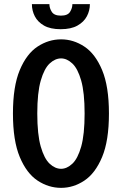

<svg xmlns="http://www.w3.org/2000/svg" viewBox="-20 -896 590 927"><path d="M275 11Q214.5 11 161.5 -24Q108.5 -59 75.5 -137.8Q42.5 -216.5 42.5 -348Q42.5 -479 75.5 -557.8Q108.5 -636.5 161.5 -671.2Q214.5 -706 275 -706Q334.5 -706 387.2 -671.2Q440 -636.5 473 -557.8Q506 -479 506 -348Q506 -216.5 473 -137.8Q440 -59 387.2 -24Q334.5 11 275 11ZM275 -81Q303 -81 329.2 -105.5Q355.5 -130 372 -188.2Q388.5 -246.5 388.5 -348Q388.5 -449 372 -507Q355.5 -565 329.2 -589.5Q303 -614 275 -614Q246 -614 219.8 -589.5Q193.5 -565 176.8 -507Q160 -449 160 -348Q160 -246.5 176.8 -188.2Q193.5 -130 219.8 -105.5Q246 -81 275 -81ZM273 -755Q223 -755 192.5 -772.5Q162 -790 148 -817.5Q134 -845 134 -876H218.5Q218.5 -857 230 -838.8Q241.5 -820.5 274 -820.5Q307 -820.5 318.2 -838.8Q329.5 -857 329.5 -876H414Q414 -845 399.5 -817.5Q385 -790 354 -772.5Q323 -755 273 -755Z"/></svg>

Font: Trispace SemiCondensed Medium
Style: Regular
Weight: 500
Width: 4
Designer: Tyler Finck
Foundry: Etcetera Type Company
Version: Version 1.210; ttfautohint (v1.8.3)